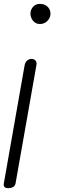

<svg xmlns="http://www.w3.org/2000/svg" viewBox="-20 -650 343 1012"><path d="M172 -307 62 316.5Q59.5 330 48.5 336Q37.5 342 24.5 342Q12 342 5 336.8Q-2 331.5 0 318L109.5 -304.5Q113 -323.5 124.5 -332Q136 -340.5 147.5 -339.5Q159 -339 167 -331Q175 -323 172 -307ZM140.5 -578Q140.5 -598.5 154.2 -614Q168 -629.5 190 -629.5Q206.5 -629.5 219.2 -622.8Q232 -616 239 -604.2Q246 -592.5 246 -578Q246 -564 238.8 -551.5Q231.5 -539 219 -531.2Q206.5 -523.5 190 -523.5Q168 -523.5 154.2 -540.5Q140.5 -557.5 140.5 -578Z"/></svg>

Font: Edu QLD Hand
Style: Regular
Weight: 400
Designer: Tina and Corey Anderson, Eben Sorkin
Foundry: Sorkin Type Co.
Version: Version 2.000